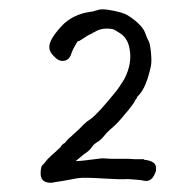

<svg xmlns="http://www.w3.org/2000/svg" viewBox="-20 -729 420 416"><path d="M287 -384H292V-383Q318 -380 318 -366V-359Q311 -337 297 -337Q292 -337 289 -338Q288 -338 283 -339L258 -341Q238 -340 209 -342Q163 -345 149 -343Q134 -340 116 -337Q99 -334 97 -334Q94 -333 90 -333Q68 -333 68 -353Q68 -370 74 -373L75 -374Q77 -377 83 -384Q93 -394 98 -398Q108 -407 111 -410Q114 -416 120 -419Q121 -420 122 -421Q125 -425 129 -429Q133 -432 138 -437Q155 -452 161 -459Q168 -466 176 -471Q191 -481 233 -533Q237 -538 249 -557Q268 -593 260 -627Q256 -645 243 -655Q230 -664 224 -666Q200 -670 184 -659H183Q181 -657 170 -652L153 -641L151 -640H150Q148 -640 146 -636Q137 -621 135 -614Q132 -602 122 -598Q109 -594 98 -606Q87 -616 87 -626Q85 -641 112 -671Q137 -699 180 -704Q187 -706 191 -707Q198 -710 213 -708Q246 -703 258 -695Q287 -676 294 -659Q299 -645 301 -642Q305 -637 307 -616Q309 -597 307 -586Q297 -539 280 -522Q279 -521 277 -519Q277 -516 273 -512Q272 -510 270 -506Q257 -488 251 -482Q235 -462 223 -452Q212 -443 206 -435Q198 -425 189 -420Q183 -416 181 -413Q174 -402 162 -395L144 -380Q151 -380 160 -381Q182 -384 201 -386H202L220 -385H256L274 -384Q281 -384 287 -384Z"/></svg>

Font: ToneOZ-Pinyin-Tsuipita-TC
Style: Regular
Weight: 400
Designer: ÂÆ£ÂøóÂáåJeffrey Xuan(jeffreyx@gmail.com, ToneOZ.com) ÈòøÂù§(cjkFonts)
Foundry: ToneOZ
Version: Version 0.24071